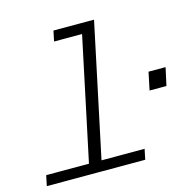

<svg xmlns="http://www.w3.org/2000/svg" viewBox="-107 -839 947 946"><g transform="rotate(-15 367.0 -366.0)"><path d="M235 0 390 -732H454L299 0ZM17 0 28 -53H530L519 0ZM236 -679 247 -732H422L411 -679ZM628 -324 647 -415H734L714 -324Z"/></g></svg>

Font: Azeret Mono Thin ExtraLight
Style: Italic
Weight: 250
Italic angle: -12°
Version: Version 1.002